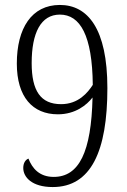

<svg xmlns="http://www.w3.org/2000/svg" viewBox="-20 -744 512 776"><path d="M193 12C348 12 414 -133 414 -388C414 -629 334 -724 222 -724C108 -724 48 -630 48 -487C48 -352 112 -282 214 -282C285 -282 331 -320 354 -350C349 -130 300 -29 197 -29C139 -29 110 -64 95 -103C82 -98 74 -84 74 -65C74 -28 109 12 193 12ZM227 -323C144 -323 108 -377 108 -489C108 -611 145 -685 222 -685C304 -685 353 -601 355 -401C335 -370 297 -323 227 -323Z"/></svg>

Font: Noto Serif Sinhala Condensed Light
Style: Regular
Weight: 300
Width: 3
Designer: Jelle Bosma - Monotype Design Team
Foundry: Monotype Imaging Inc.
Version: Version 2.007